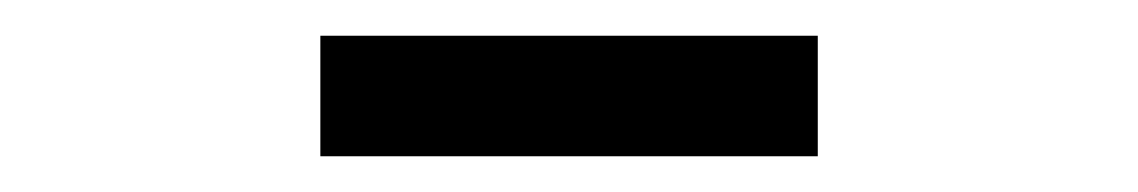

<svg xmlns="http://www.w3.org/2000/svg" viewBox="-20 -725 640 108"><path d="M160.2 -637.1H440V-704.9H160.2Z"/></svg>

Font: Margiela Mono
Style: Regular
Weight: 400
Designer: Mike Abbink, Paul van der Laan, Pieter van Rosmalen
Foundry: Bold Monday
Version: Version 2.003 2021